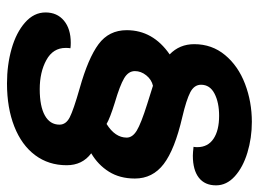

<svg xmlns="http://www.w3.org/2000/svg" viewBox="-118 -632 758 563"><g transform="rotate(90 261.5 -350.0)"><path d="M16 -104Q16 -138 40 -158Q64 -178 105 -178Q115 -178 121 -177Q120 -172 120 -163Q120 -126 155.5 -106.5Q191 -87 241 -87Q291 -87 318 -102Q345 -117 345 -145Q345 -164 323.5 -175Q302 -186 239 -204Q150 -229 109 -259.5Q68 -290 68 -342Q68 -419 139 -468Q109 -497 109 -540Q109 -592 141 -630.5Q173 -669 225.5 -689Q278 -709 337 -709Q384 -709 427 -696Q470 -683 496.5 -659Q523 -635 523 -604Q523 -571 500.5 -553.5Q478 -536 436 -536Q428 -536 410 -538Q411 -542 411 -549Q411 -580 386.5 -596.5Q362 -613 319 -613Q280 -613 254 -599.5Q228 -586 228 -560Q228 -540 250 -528.5Q272 -517 323 -505Q418 -483 460.5 -450.5Q503 -418 503 -366Q503 -322 483 -290Q463 -258 429 -238Q464 -212 464 -166Q464 -113 434.5 -73.5Q405 -34 350.5 -12.5Q296 9 224 9Q170 9 122.5 -4.5Q75 -18 45.5 -44Q16 -70 16 -104ZM383 -342Q383 -359 362.5 -371.5Q342 -384 285 -402Q246 -414 231 -419Q213 -415 200.5 -399.5Q188 -384 188 -366Q188 -347 209 -334.5Q230 -322 281 -307Q326 -293 343 -283Q383 -308 383 -342Z"/></g></svg>

Font: K2D
Style: Bold Italic
Weight: 700
Italic angle: -10°
Designer: Katatrad Aksorn Co.,Ltd.
Foundry: Cadson Demak Co.,Ltd.
Version: Version 1.000; ttfautohint (v1.6)